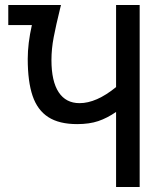

<svg xmlns="http://www.w3.org/2000/svg" viewBox="-20 -745 640 765"><path d="M90.5 -510.5Q90.5 -572 107 -645H13V-725H223L219.5 -711Q203 -644 194 -597Q185 -550 185 -506Q185 -421 213.8 -377.5Q242.5 -334 297 -334Q364 -334 442.5 -398V-725H536.5V0H442.5V-299Q407 -274.5 371.5 -262.5Q336 -250.5 287.5 -250.5Q215.5 -250.5 172.2 -278.5Q129 -306.5 109.8 -363.2Q90.5 -420 90.5 -510.5Z"/></svg>

Font: JuliaMono Medium
Style: Regular
Weight: 500
Monospace: yes
Designer: cormullion
Foundry: corm
Version: Version 0.054; ttfautohint (v1.8.4)